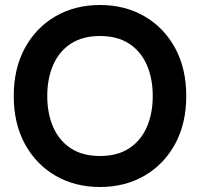

<svg xmlns="http://www.w3.org/2000/svg" viewBox="-20 -734 800 768"><path d="M380 14Q280 14 202 -31.2Q124 -76.5 79.5 -158.2Q35 -240 35 -350Q35 -460 79.5 -541.8Q124 -623.5 202 -668.8Q280 -714 380 -714Q480 -714 558 -668.8Q636 -623.5 680.5 -541.8Q725 -460 725 -350Q725 -240 680.5 -158.2Q636 -76.5 558 -31.2Q480 14 380 14ZM380 -110Q450 -110 497 -141Q544 -172 567.5 -226.2Q591 -280.5 591 -350Q591 -419.5 567.5 -473.8Q544 -528 497 -559Q450 -590 380 -590Q310 -590 263 -559Q216 -528 192.5 -473.8Q169 -419.5 169 -350Q169 -280.5 192.5 -226.2Q216 -172 263 -141Q310 -110 380 -110Z"/></svg>

Font: Cabin Resolve
Style: Bold-Resolve
Weight: 700
Designer: Pablo Impallari
Foundry: Pablo Impallari. http://www.impallari.com Igino Marini. http://www.ikern.com
Version: Version 3.001